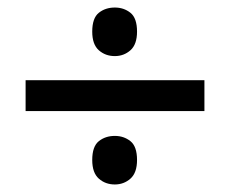

<svg xmlns="http://www.w3.org/2000/svg" viewBox="-20 -690 612 510"><path d="M285 -541Q260 -541 242.5 -556.5Q225 -572 225 -606Q225 -642 242.5 -656Q260 -670 285 -670Q309 -670 326.5 -656Q344 -642 344 -606Q344 -572 326.5 -556.5Q309 -541 285 -541ZM48 -395V-477H523V-395ZM285 -200Q260 -200 242.5 -215.5Q225 -231 225 -265Q225 -301 242.5 -315Q260 -329 285 -329Q309 -329 326.5 -315Q344 -301 344 -265Q344 -231 326.5 -215.5Q309 -200 285 -200Z"/></svg>

Font: Noto Sans Kannada UI Medium
Style: Regular
Weight: 500
Designer: Jelle Bosma - Monotype Design Team
Foundry: Monotype Imaging Inc.
Version: Version 2.005; ttfautohint (v1.8.4.7-5d5b)